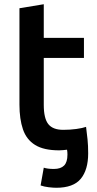

<svg xmlns="http://www.w3.org/2000/svg" viewBox="-20 -701 461 908"><path d="M246 187Q232 187 210.5 184.5Q189 182 172 176L187 92Q205 98 235 98Q267 98 283 82Q299 66 299 30Q299 17 297 7Q289 8 278 9Q267 10 260 10Q187 10 146 -15.5Q105 -41 88.5 -89.5Q72 -138 72 -206V-662L187 -681V-522H377V-427H187V-205Q187 -141 208.5 -114Q230 -87 279 -87Q311 -87 340.5 -91Q370 -95 387 -101Q391 -71 394 -41.5Q397 -12 397 24Q397 102 362 144.5Q327 187 246 187Z"/></svg>

Font: Ubuntu Sans SemiBold
Style: Regular
Weight: 600
Designer: Dalton Maag Ltd
Foundry: Dalton Maag Ltd
Version: Version 1.006; ttfautohint (v1.8.4.7-5d5b)